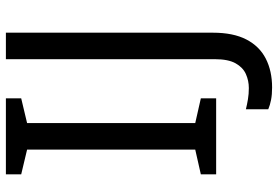

<svg xmlns="http://www.w3.org/2000/svg" viewBox="-166 -654 944 652"><g transform="rotate(-90 306.0 -328.0)"><path d="M298 -66H40V-118L124 -137V-708L40 -728V-780H298V-728L214 -708V-137L298 -118ZM335 124Q311 124 293 120.5Q275 117 261 111V35Q277 39 295 42Q313 45 333 45Q358 45 380.5 35Q403 25 417 0Q431 -25 431 -70V-780H521V-77Q521 -8 498 36.5Q475 81 433 102.5Q391 124 335 124Z"/></g></svg>

Font: Noto Sans Malayalam UI
Style: Regular
Weight: 400
Designer: Jelle Bosma - Monotype Design Team
Foundry: Monotype Imaging Inc.
Version: Version 2.104